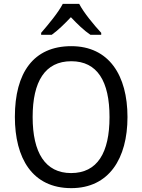

<svg xmlns="http://www.w3.org/2000/svg" viewBox="-20 -964 736 994"><path d="M390 -944H305C282 -899 230 -837 193 -794V-784H248C279 -806 313 -839 347 -875C381 -839 415 -806 448 -784H504V-794C467 -834 413 -899 390 -944ZM640 -358C640 -574 544 -725 349 -725C153 -725 57 -587 57 -359C57 -145 147 10 349 10C544 10 640 -143 640 -358ZM149 -358C149 -542 213 -647 349 -647C484 -647 547 -543 547 -358C547 -173 484 -68 348 -68C214 -68 149 -174 149 -358Z"/></svg>

Font: Noto Sans Arabic SemCond
Style: Regular
Weight: 400
Width: 4
Designer: Monotype Design Team, Nadine Chahine, Nizar Qandah and Khaled Hosny
Foundry: Monotype Imaging Inc.
Version: Version 2.012